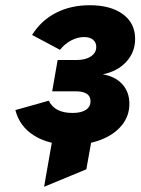

<svg xmlns="http://www.w3.org/2000/svg" viewBox="-20 -543 539 736"><path d="M149 173 198 -107H349L311 106ZM253 12Q167.5 12 111.2 -23Q55 -58 39 -121L167 -157Q189.5 -110 258 -110Q291 -110 309 -121.8Q327 -133.5 327 -155Q327 -174 312.5 -183.5Q298 -193 270 -193H180L201 -313H274Q308 -313 328.5 -326.8Q349 -340.5 349 -363Q349 -380.5 336.5 -390.8Q324 -401 302 -401Q277.5 -401 252.5 -387.8Q227.5 -374.5 210 -352L103 -409Q137.5 -464.5 194.5 -493.8Q251.5 -523 324 -523Q404.5 -523 451.2 -488.5Q498 -454 498 -394Q498 -343 464.2 -306.2Q430.5 -269.5 374 -258Q422 -250 449 -220Q476 -190 476 -145Q476 -99 447.5 -63.5Q419 -28 368.8 -8Q318.5 12 253 12Z"/></svg>

Font: Overpass Black
Style: Italic
Weight: 900
Italic angle: -10°
Designer: Delve Withrington, Dave Bailey, Thomas Jockin
Foundry: Delve Fonts LLC
Version: Version 4.000